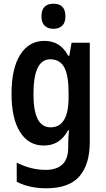

<svg xmlns="http://www.w3.org/2000/svg" viewBox="-20 -773 568 1033"><path d="M218 -553Q261 -553 292.5 -534Q324 -515 347 -473H353L365 -543H463V-9Q463 112 407 176Q351 240 229 240Q138 240 70 205V102Q147 141 226 141Q284 141 315.5 112Q347 83 347 18V4Q347 -11 348 -32.5Q349 -54 351 -73H347Q324 -31 292 -10.5Q260 10 215 10Q134 10 88 -62.5Q42 -135 42 -269Q42 -405 89 -479Q136 -553 218 -553ZM250 -454Q160 -454 160 -267Q160 -176 183 -132Q206 -88 252 -88Q349 -88 349 -249V-274Q349 -368 325.5 -411Q302 -454 250 -454ZM268 -753Q332 -753 332 -685Q332 -651 314.5 -634.5Q297 -618 268 -618Q238 -618 220.5 -634.5Q203 -651 203 -685Q203 -753 268 -753Z"/></svg>

Font: Noto Sans Myanmar UI Condensed SemiBold
Style: Regular
Weight: 600
Width: 3
Designer: Monotype Design Team
Foundry: Monotype Imaging Inc.
Version: Version 2.103; ttfautohint (v1.8.4.7-5d5b)